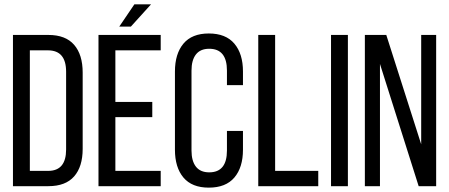

<svg xmlns="http://www.w3.org/2000/svg" viewBox="-20 -862 2079 889"><path d="M40 -700.2H204.1Q283.7 -700.2 323.2 -654.5Q362.8 -608.9 362.8 -525.9V-172.9Q362.8 -90.3 323.2 -45.2Q283.7 0 204.1 0H40ZM118.2 -70.8H203.1Q286.1 -70.8 286.1 -169.9V-529.8Q286.1 -628.9 202.1 -628.9H118.2Z M602.1 -841.8H679.2L585.9 -738.8H532.2ZM514.2 -390.1H685.1V-319.8H514.2V-70.8H724.1V0H436V-700.2H724.1V-628.9H514.2Z M946.8 -707Q1025.4 -707 1065.2 -659.9Q1105 -612.8 1105 -530.8V-467.8H1030.8V-535.2Q1030.8 -636.2 948.7 -636.2Q907.7 -636.2 887.2 -609.9Q866.7 -583.5 866.7 -535.2V-165Q866.7 -116.7 887.2 -90.3Q907.7 -64 948.7 -64Q1030.8 -64 1030.8 -165V-255.9H1105V-168.9Q1105 -86.9 1065.2 -40Q1025.4 6.8 946.8 6.8Q868.7 6.8 829.3 -40Q790 -86.9 790 -168.9V-530.8Q790 -612.8 829.3 -659.9Q868.7 -707 946.8 -707Z M1453.6 0H1175.8V-700.2H1253.9V-70.8H1453.6Z M1512.7 -700.2H1590.8V0H1512.7Z M1739.3 -565.9V0H1669.4V-700.2H1768.6L1930.2 -193.8V-700.2H1999.5V0H1918.5Z"/></svg>

Font: Bebas Neue Regular
Style: Regular
Weight: 400
Designer: Ryoichi Tsunekawa
Foundry: Ryoichi Tsunekawa
Version: Version 001.003